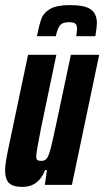

<svg xmlns="http://www.w3.org/2000/svg" viewBox="-20 -725 409 753"><path d="M0 -58Q0 -82 13 -144L90 -510H201L141 -223Q123 -134 122 -111Q122 -101 126.5 -97.5Q131 -94 143 -94Q157 -94 164.5 -105Q172 -116 180 -147.5Q188 -179 205 -260L258 -510H369L262 0H156L164 -58H157Q131 8 68 8Q31 8 15.5 -7Q0 -22 0 -58ZM360 -634Q360 -621 354 -583H279Q282 -601 282 -614Q282 -626 275.5 -632Q269 -638 251 -638Q225 -638 215 -625Q205 -612 199 -583H125Q134 -630 143 -653Q152 -676 177.5 -690.5Q203 -705 254 -705Q314 -705 337 -687.5Q360 -670 360 -634Z"/></svg>

Font: Saira Ultra Condensed ExtraBold
Style: Italic
Weight: 800
Width: 1
Italic angle: -12°
Designer: Hector Gatti with collaboration of the Omnibus-Type team
Foundry: Omnibus-Type
Version: Version 1.001; ttfautohint (v1.8)